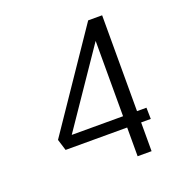

<svg xmlns="http://www.w3.org/2000/svg" viewBox="-121 -770 842 879"><g transform="rotate(-20 300.5 -331.0)"><path d="M402 0V-140H102L85 -195L402 -662H470V-195H516L517 -140H470V0ZM402 -195V-562L152 -195Z"/></g></svg>

Font: Antic
Style: Regular
Weight: 400
Version: Version 1.0002